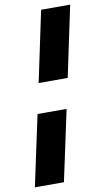

<svg xmlns="http://www.w3.org/2000/svg" viewBox="-102 -795 520 950"><g transform="rotate(-10 157.5 -320.0)"><path d="M101.4 -395 176.4 -750H322.4L247.4 -395ZM-6.6 110 69.4 -245H215.4L139.4 110Z"/></g></svg>

Font: Geist
Style: Italic
Weight: 400
Italic angle: -12°
Designer: Basement.studio, Andrés Briganti, Mateo Zaragoza
Foundry: Basement.studio, Vercel, Andrés Briganti, Guido Ferreyra, Mateo Zaragoza
Version: Version 1.500